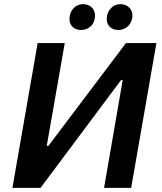

<svg xmlns="http://www.w3.org/2000/svg" viewBox="-20 -908 784 928"><path d="M40 0H176L565 -521H573L483 0H614L736 -700H589L214 -203H206L293 -700H162ZM369 -763C405 -762 437 -786 439 -827C442 -861 419 -887 383 -888C348 -889 319 -862 316 -822C313 -789 335 -764 369 -763ZM550 -763C591 -762 617 -793 620 -827C623 -861 599 -887 564 -888C528 -889 499 -861 496 -821C494 -788 515 -764 550 -763Z"/></svg>

Font: Fixel Display SemiBold
Style: Italic
Weight: 600
Italic angle: -10°
Designer: AlfaBravo + MacPaw
Foundry: Kyrylo Tkachov, Marchela Mozhyna, Serhii Makarenko, Maria Weinstein, Zakhar Kryvoshyya
Version: Version 1.210;Glyphs 3.2 (3217)